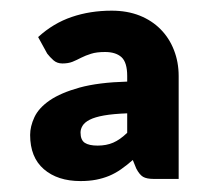

<svg xmlns="http://www.w3.org/2000/svg" viewBox="-20 -756 407 360"><path d="M268.5 -420.5Q255 -420.5 248.2 -424.5Q241.5 -428.5 235.5 -440L229 -456Q217.5 -446 206.8 -438.5Q196 -431 184.5 -426.2Q173 -421.5 160 -419Q147 -416.5 131 -416.5Q88 -416.5 62.2 -438.8Q36.5 -461 36.5 -503Q36.5 -519 44.5 -536.2Q52.5 -553.5 73.2 -567.8Q94 -582 129.2 -591.8Q164.5 -601.5 218.5 -603V-613.5Q218.5 -639 207.8 -648.8Q197 -658.5 177 -658.5Q161 -658.5 150.8 -655.2Q140.5 -652 132.2 -647.8Q124 -643.5 116 -640.2Q108 -637 97 -637Q87 -637 80.2 -643Q73.5 -649 68.5 -655.5L51.5 -686.5Q80 -712.5 114.5 -724.2Q149 -736 189.5 -736Q218.5 -736 241.8 -726.8Q265 -717.5 281.2 -701Q297.5 -684.5 306.2 -662Q315 -639.5 315 -613.5V-420.5ZM163 -483Q179.5 -483 192.2 -488.5Q205 -494 218.5 -507V-543.5Q192 -542.5 175 -539.5Q158 -536.5 148.2 -531.5Q138.5 -526.5 134.8 -520.2Q131 -514 131 -507.5Q131 -493.5 139 -488.2Q147 -483 163 -483Z"/></svg>

Font: Lato Heavy
Style: Regular
Weight: 800
Designer: Lukasz Dziedzic
Foundry: tyPoland Lukasz Dziedzic
Version: Version 2.007; 2014-02-27